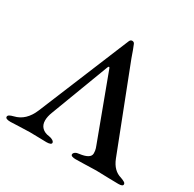

<svg xmlns="http://www.w3.org/2000/svg" viewBox="-154 -819 986 978"><g transform="rotate(30 339.0 -330.0)"><path d="M370 -654Q381 -628 396 -584L583 -102Q606 -44 654 -31Q670 -25 677 -20.5Q684 -16 684 -9Q684 3 658 3L601 2Q551 0 527 0Q503 0 455 2L406 3Q394 3 386 0Q378 -3 378 -9Q378 -17 386.5 -23Q395 -29 409 -30Q472 -38 472 -69Q472 -85 468 -97Q464 -109 463 -111L324 -484Q322 -490 319 -490Q316 -490 313 -483L184 -142Q173 -114 173 -91Q173 -65 188.5 -49.5Q204 -34 231 -31Q245 -29 254 -23Q263 -17 263 -10Q263 -4 255 -1Q247 2 234 2Q205 2 191 1L136 0Q113 0 73 2Q37 4 24 4Q-6 4 -6 -9Q-6 -16 1.5 -20.5Q9 -25 25 -29Q89 -44 120 -119L295 -543L316 -594Q338 -647 341 -654Q346 -664 355 -664Q366 -664 370 -654Z"/></g></svg>

Font: EB Garamond Medium
Style: Regular
Weight: 500
Designer: Georg Duffner and Octavio Pardo
Foundry: Georg Duffner
Version: Version 1.000